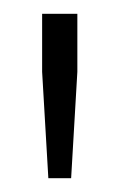

<svg xmlns="http://www.w3.org/2000/svg" viewBox="-20 -708 173 278"><path d="M50 -450 41 -604V-688H92V-604L83 -450Z"/></svg>

Font: Saira ExtraCondensed Light
Style: Regular
Weight: 300
Width: 2
Designer: Hector Gatti with collaboration of the Omnibus-Type team
Foundry: Omnibus-Type
Version: Version 1.101